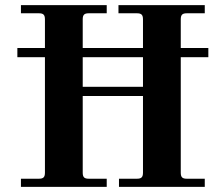

<svg xmlns="http://www.w3.org/2000/svg" viewBox="-20 -732 864 752"><path d="M48 -508H156V-56C156 -38 150 -32 132 -32H62V0H398V-32H328C310 -32 304 -38 304 -56V-356H540V-56C540 -38 534 -32 516 -32H446V0H782V-32H712C694 -32 688 -38 688 -56V-508H796V-544H688V-656C688 -674 694 -680 712 -680H782V-712H444V-680H516C534 -680 540 -674 540 -656V-544H304V-656C304 -674 310 -680 328 -680H398V-712H62V-680H132C150 -680 156 -674 156 -656V-544H48ZM304 -392V-508H540V-392Z"/></svg>

Font: Old Standard
Style: Bold
Weight: 700
Designer: Alexey Kryukov <alexios@thessalonica.org.ru>
Version: Version 2.0.2